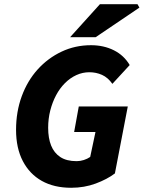

<svg xmlns="http://www.w3.org/2000/svg" viewBox="-20 -877 680 909"><path d="M317 12Q236 12 178 -20.5Q120 -53 88 -114.5Q56 -176 56 -262Q56 -348 83 -421.5Q110 -495 158.5 -548.5Q207 -602 271.5 -632.5Q336 -663 411 -663Q471 -663 519 -639Q567 -615 594 -569L512 -480Q491 -510 463 -522.5Q435 -535 403 -535Q371 -535 341.5 -521.5Q312 -508 287.5 -483.5Q263 -459 245.5 -426Q228 -393 218 -354Q208 -315 208 -272Q208 -223 222 -188Q236 -153 265.5 -133.5Q295 -114 343 -114Q360 -114 377 -119.5Q394 -125 407 -134L432 -252H331L353 -373H585L524 -56Q487 -28 433 -8Q379 12 317 12ZM312 -701 453 -857H631L640 -841L433 -701Z"/></svg>

Font: Source Sans 3 ExtraLight ExtraBold
Style: Italic
Weight: 800
Italic angle: -11°
Version: Version 3.052;hotconv 1.1.0;makeotfexe 2.6.0